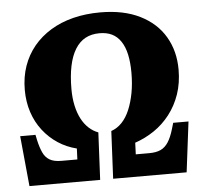

<svg xmlns="http://www.w3.org/2000/svg" viewBox="-51 -771 875 825"><g transform="rotate(-5 386.0 -358.5)"><path d="M43 0 22 -217H88L93 -193Q100 -162 110 -140Q120 -118 138.5 -107Q157 -96 189 -96H258L260 -143Q216 -154 179.5 -178Q143 -202 115.5 -237.5Q88 -273 73.5 -317.5Q59 -362 59 -413Q59 -469 75.5 -516Q92 -563 122.5 -600Q153 -637 196.5 -663.5Q240 -690 294 -703.5Q348 -717 411 -717Q511 -717 581.5 -682Q652 -647 688.5 -585Q725 -523 725 -443Q725 -385 708.5 -337Q692 -289 662.5 -251Q633 -213 594.5 -187Q556 -161 512 -146L510 -96H568Q598 -96 617.5 -105Q637 -114 650.5 -135Q664 -156 674 -190L682 -217H748L721 0H404L414 -205Q440 -214 460 -235Q480 -256 493.5 -288Q507 -320 514.5 -360Q522 -400 522 -447Q522 -492 514.5 -526Q507 -560 491.5 -583Q476 -606 453.5 -617Q431 -628 400 -628Q365 -628 339 -614Q313 -600 295 -571Q277 -542 268 -499Q259 -456 259 -399Q259 -361 266 -328.5Q273 -296 286 -271Q299 -246 317.5 -229Q336 -212 358 -204L348 0Z"/></g></svg>

Font: Literata 18pt ExtraBold
Style: Italic
Weight: 800
Italic angle: -2°
Designer: Latin by Veronika Burian and Jose Scaglione. Greek by Irene Vlachou. Cyrillic by Vera Evstafieva
Foundry: TypeTogether
Version: Version 3.103;gftools[0.9.29]